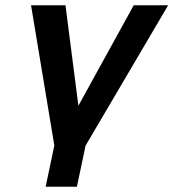

<svg xmlns="http://www.w3.org/2000/svg" viewBox="-20 -556 656 726"><path d="M186.4 0 97.4 -536H227.6L276.4 -156.2L485.6 -536H615.8L300.4 0ZM152.6 150 201.2 -80.6H319.4L270.8 150Z"/></svg>

Font: Geist Mono
Style: Italic
Weight: 400
Italic angle: -12°
Monospace: yes
Designer: Basement.studio, Andrés Briganti, Mateo Zaragoza
Foundry: Basement.studio, Vercel, Andrés Briganti, Guido Ferreyra, Mateo Zaragoza
Version: Version 1.500